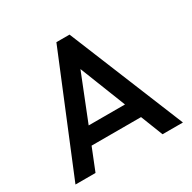

<svg xmlns="http://www.w3.org/2000/svg" viewBox="-155 -856 1013 1012"><g transform="rotate(-30 351.0 -350.0)"><path d="M24 0 312 -700H392L678 0H554L501 -135H200L146 0ZM240 -235H461L351 -514Z"/></g></svg>

Font: Outfit Medium
Style: Regular
Weight: 500
Designer: Rodrigo Fuenzalida
Foundry: fragTYPE
Version: Version 1.100; ttfautohint (v1.8.4.7-5d5b);gftools[0.9.27]